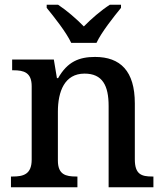

<svg xmlns="http://www.w3.org/2000/svg" viewBox="-20 -786 691 806"><path d="M279 -606H385C406 -651 457 -715 488 -753V-766H441C405 -743 362 -706 332 -675C302 -706 259 -743 224 -766H176V-753C207 -715 258 -651 279 -606ZM26 0H305V-45H300C256 -45 223 -53 223 -112V-317C223 -402 251 -477 335 -477C410 -477 436 -427 436 -341V0H624V-45H619C574 -45 546 -54 546 -117V-352C546 -488 485 -547 379 -547C312 -547 263 -527 224 -458H219L206 -536H31V-491H36C80 -491 113 -482 113 -424V-116C113 -54 78 -45 33 -45H26Z"/></svg>

Font: Noto Serif Malayalam Medium
Style: Regular
Weight: 500
Designer: Indian type Foundry, Jelle Bosma, Monotype Design Team
Foundry: Monotype Imaging Inc.
Version: Version 2.104